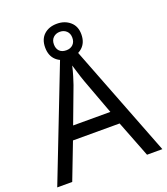

<svg xmlns="http://www.w3.org/2000/svg" viewBox="-157 -986 952 1095"><g transform="rotate(-20 319.5 -439.0)"><path d="M545 0 459 -221H176L91 0H0L279 -717H360L638 0ZM352 -517Q349 -525 342 -546Q335 -567 328.5 -589.5Q322 -612 318 -624Q311 -593 302 -563.5Q293 -534 287 -517L206 -301H432ZM317 -667Q268 -667 238 -695Q208 -723 208 -773Q208 -823 238 -850.5Q268 -878 317 -878Q364 -878 396 -850.5Q428 -823 428 -774Q428 -723 396.5 -695Q365 -667 317 -667ZM317 -717Q342 -717 357.5 -732Q373 -747 373 -773Q373 -799 357 -814Q341 -829 317 -829Q293 -829 277 -814Q261 -799 261 -773Q261 -747 275.5 -732Q290 -717 317 -717Z"/></g></svg>

Font: Noto Sans Cypro Minoan
Style: Regular
Weight: 400
Designer: David Williams
Foundry: David Williams
Version: Version 1.503; ttfautohint (v1.8.4.7-5d5b)